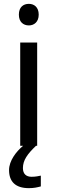

<svg xmlns="http://www.w3.org/2000/svg" viewBox="-20 -757 298 997"><path d="M130 -737C101 -737 78 -720 78 -681C78 -643 101 -625 130 -625C157 -625 181 -643 181 -681C181 -720 157 -737 130 -737ZM99 116C99 75 122 43 167 0H173V-536H85V0H100C64 30 27 78 27 126C27 185 59 220 130 220C156 220 173 216 192 211V155C181 157 166 161 144 161C116 161 99 146 99 116Z"/></svg>

Font: Noto Sans Lycian
Style: Regular
Weight: 400
Designer: Monotype Design Team
Foundry: Monotype Imaging Inc.
Version: Version 2.002